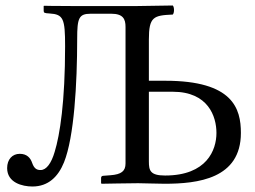

<svg xmlns="http://www.w3.org/2000/svg" viewBox="-20 -667 929 699"><path d="M522 -523C522 -606 539 -611 609 -614C615 -620 615 -641 609 -647C560 -646 479 -645 479 -645H242C177 -645 140 -646 140 -646L139 -645V-628C139 -620 142 -619 160 -618C211 -615 217 -599 217 -499C217 -296 198 -176 179 -114C167 -73 149 -48 128 -48C116 -48 105 -51 97 -74C91 -92 78 -107 52 -107C25 -107 6 -87 6 -55C6 -2 61 12 98 12C156 12 192 -24 213 -76C250 -168 261 -362 261 -526C261 -601 267 -617 310 -617H385C428 -617 437 -598 437 -569V-72C437 -44 422 -32 382 -29L356 -27C351 -27 348 -24 348 -19V0L350 2C350 2 455 0 483 0C512 0 543 2 579 2C700 2 857 -16 857 -183C857 -272 828 -373 582 -373H522ZM522 -333H609C738 -333 768 -243 768 -183C768 -121 733 -28 581 -28C527 -28 522 -46 522 -79Z"/></svg>

Font: Libertinus Serif Display
Style: Regular
Weight: 400
Designer: Philipp H. Poll, Khaled Hosny
Foundry: Caleb Maclennan
Version: Version 7.050;RELEASE